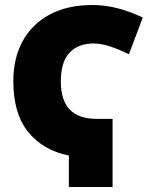

<svg xmlns="http://www.w3.org/2000/svg" viewBox="-20 -744 603 764"><path d="M254 -125Q151 -146 92 -219Q33 -292 33 -421Q33 -512 70 -580Q107 -648 177.5 -686Q248 -724 348 -724Q398 -724 448.5 -711Q499 -698 548 -674L493 -528Q457 -546 420.5 -558.5Q384 -571 353 -571Q290 -571 256 -533.5Q222 -496 222 -420Q222 -346 257 -308.5Q292 -271 366 -271H428V0H254Z"/></svg>

Font: Noto Sans Mono SemiCondensed Black
Style: Regular
Weight: 900
Width: 4
Designer: Monotype Design Team
Foundry: Monotype Imaging Inc.
Version: Version 2.014; ttfautohint (v1.8.4.7-5d5b)